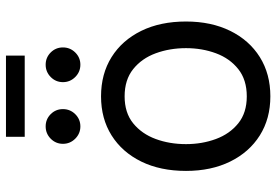

<svg xmlns="http://www.w3.org/2000/svg" viewBox="-160 -750 921 640"><g transform="rotate(-90 300.0 -429.5)"><path d="M299.3 11.7Q225.1 11.7 169.2 -23.4Q113.3 -58.6 82 -122.1Q50.8 -185.5 50.8 -269.5Q50.8 -355 82 -418.7Q113.3 -482.4 169.2 -517.6Q225.1 -552.7 299.3 -552.7Q374 -552.7 430.2 -517.6Q486.3 -482.4 517.6 -418.7Q548.8 -355 548.8 -269.5Q548.8 -185.5 517.6 -122.1Q486.3 -58.6 430.2 -23.4Q374 11.7 299.3 11.7ZM299.3 -66.9Q354.5 -66.9 390.1 -95.2Q425.8 -123.5 442.9 -169.7Q460 -215.8 460 -269.5Q460 -323.7 442.9 -370.4Q425.8 -417 390.1 -445.6Q354.5 -474.1 299.3 -474.1Q244.6 -474.1 209.5 -445.6Q174.3 -417 157.2 -370.6Q140.1 -324.2 140.1 -269.5Q140.1 -215.8 157.2 -169.7Q174.3 -123.5 209.5 -95.2Q244.6 -66.9 299.3 -66.9ZM404.8 -621.6Q380.9 -621.6 363.8 -638.7Q346.7 -655.8 346.7 -679.7Q346.7 -703.6 363.8 -720.5Q380.9 -737.3 404.8 -737.3Q428.7 -737.3 445.6 -720.5Q462.4 -703.6 462.4 -679.7Q462.4 -655.8 445.6 -638.7Q428.7 -621.6 404.8 -621.6ZM199.2 -621.6Q175.3 -621.6 158.2 -638.7Q141.1 -655.8 141.1 -679.7Q141.1 -703.6 158.2 -720.5Q175.3 -737.3 199.2 -737.3Q223.1 -737.3 240 -720.5Q256.8 -703.6 256.8 -679.7Q256.8 -655.8 240 -638.7Q223.1 -621.6 199.2 -621.6ZM435.1 -869.6V-807.1H164.6V-869.6Z"/></g></svg>

Font: Atlassian Sans
Style: Regular
Weight: 400
Designer: Rasmus Andersson
Foundry: Modifications by Atlassian Pty Ltd, manufactured by rsms
Version: Version 4.001;git-9221beed3